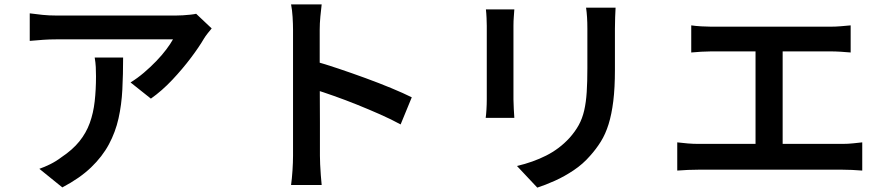

<svg xmlns="http://www.w3.org/2000/svg" viewBox="-20 -806 4040 878"><path d="M948 -676Q941 -668 930 -654Q919 -640 913 -630Q891 -592 853 -541.5Q815 -491 768 -441Q721 -391 670 -355L577 -429Q608 -448 638 -473.5Q668 -499 694.5 -526.5Q721 -554 740.5 -580Q760 -606 771 -626Q757 -626 724.5 -626Q692 -626 647.5 -626Q603 -626 552 -626Q501 -626 450.5 -626Q400 -626 356 -626Q312 -626 280 -626Q248 -626 236 -626Q205 -626 177.5 -624Q150 -622 116 -619V-745Q144 -741 174.5 -738Q205 -735 236 -735Q248 -735 281 -735Q314 -735 360 -735Q406 -735 459 -735Q512 -735 564.5 -735Q617 -735 662.5 -735Q708 -735 740.5 -735Q773 -735 785 -735Q798 -735 816 -736Q834 -737 851.5 -739Q869 -741 877 -743ZM543 -543Q543 -467 539.5 -397Q536 -327 522 -264.5Q508 -202 478 -146Q448 -90 396.5 -40.5Q345 9 265 51L160 -34Q183 -42 209.5 -55Q236 -68 261 -87Q312 -121 343 -159.5Q374 -198 390.5 -243.5Q407 -289 413 -342.5Q419 -396 419 -457Q419 -479 418 -499.5Q417 -520 413 -543Z M1320 -94Q1320 -111 1320 -154.5Q1320 -198 1320 -255.5Q1320 -313 1320 -376.5Q1320 -440 1320 -499Q1320 -558 1320 -603.5Q1320 -649 1320 -670Q1320 -696 1318 -728.5Q1316 -761 1311 -786H1451Q1448 -761 1445 -730Q1442 -699 1442 -670Q1442 -640 1442 -590Q1442 -540 1442 -481Q1442 -422 1442.5 -361Q1443 -300 1443 -245.5Q1443 -191 1443 -150.5Q1443 -110 1443 -94Q1443 -79 1444 -55Q1445 -31 1447 -5.5Q1449 20 1451 40H1311Q1315 12 1317.5 -26Q1320 -64 1320 -94ZM1416 -527Q1466 -513 1527 -492.5Q1588 -472 1651 -449Q1714 -426 1769.5 -403Q1825 -380 1863 -361L1812 -237Q1770 -260 1718 -283Q1666 -306 1612.5 -327.5Q1559 -349 1508 -367Q1457 -385 1416 -398Z M2795 -771Q2794 -751 2793 -727Q2792 -703 2792 -675Q2792 -651 2792 -615.5Q2792 -580 2792 -545Q2792 -510 2792 -487Q2792 -404 2784.5 -343.5Q2777 -283 2763 -238Q2749 -193 2727.5 -158.5Q2706 -124 2678 -93Q2646 -56 2603.5 -27.5Q2561 1 2517.5 20.5Q2474 40 2437 52L2344 -47Q2417 -64 2477.5 -94.5Q2538 -125 2584 -175Q2610 -204 2626.5 -234Q2643 -264 2651.5 -301Q2660 -338 2663 -385Q2666 -432 2666 -494Q2666 -518 2666 -552.5Q2666 -587 2666 -620.5Q2666 -654 2666 -675Q2666 -703 2664.5 -727Q2663 -751 2660 -771ZM2332 -763Q2331 -746 2329.5 -728Q2328 -710 2328 -688Q2328 -678 2328 -653Q2328 -628 2328 -594.5Q2328 -561 2328 -524Q2328 -487 2328 -452.5Q2328 -418 2328 -391Q2328 -364 2328 -351Q2328 -332 2329.5 -308Q2331 -284 2332 -267H2201Q2203 -280 2204.5 -304.5Q2206 -329 2206 -352Q2206 -365 2206 -391.5Q2206 -418 2206 -453Q2206 -488 2206 -524.5Q2206 -561 2206 -594.5Q2206 -628 2206 -653Q2206 -678 2206 -688Q2206 -701 2205 -723.5Q2204 -746 2202 -763Z M3141 -690Q3161 -687 3187.5 -685.5Q3214 -684 3232 -684H3778Q3801 -684 3825 -686Q3849 -688 3870 -690V-566Q3848 -568 3824 -569.5Q3800 -571 3778 -571H3232Q3214 -571 3187 -569.5Q3160 -568 3141 -566ZM3435 -82V-621H3559V-82ZM3077 -155Q3101 -152 3125.5 -150Q3150 -148 3173 -148H3833Q3858 -148 3881 -150.5Q3904 -153 3923 -155V-26Q3902 -28 3875.5 -29Q3849 -30 3833 -30H3173Q3151 -30 3126.5 -29Q3102 -28 3077 -26Z"/></svg>

Font: Noto Sans JP SemiBold
Style: Regular
Weight: 600
Designer: Ryoko NISHIZUKA  (kana, bopomofo & ideographs); Paul D. Hunt (Latin, Greek & Cyrillic); Sandoll Communications , Soo-you
Foundry: Adobe
Version: Version 2.004-H2;hotconv 1.0.118;makeotfexe 2.5.65603